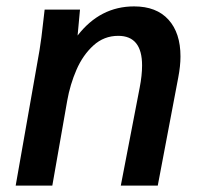

<svg xmlns="http://www.w3.org/2000/svg" viewBox="-20 -580 640 600"><path d="M115.5 -515.5 119.5 -550H230L222.5 -469Q293 -560 399 -560Q469 -560 506.5 -518.5Q544 -477 544 -403.5Q544 -374 537 -337.5L473 0H357.5L416.5 -306Q424 -344.5 424 -375.5Q424 -468 349.5 -468Q305 -468 272 -438Q239 -408 219 -362Q199 -316 190 -265L143.5 0H29L103.5 -423Q109.5 -459 115.5 -515.5Z"/></svg>

Font: JuliaMono SemiBold
Style: Italic
Weight: 600
Italic angle: -9°
Monospace: yes
Designer: cormullion
Foundry: corm
Version: Version 0.056; ttfautohint (v1.8.4)